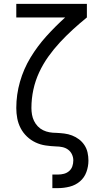

<svg xmlns="http://www.w3.org/2000/svg" viewBox="-20 -755 540 990"><path d="M250 215V145H279Q295 145 310 141Q325 137 336.5 127Q348 117 353 102.5Q358 88 358 72Q358 56 351 41Q344 26 331 16.5Q318 7 301.5 3.5Q285 0 269 0Q242 -1 215 -5Q188 -9 163.5 -20.5Q139 -32 119 -51Q99 -70 86.5 -94Q74 -118 69 -144.5Q64 -171 64 -198Q64 -267 83 -333.5Q102 -400 137.5 -458.5Q173 -517 219 -568Q265 -619 316 -665H64V-735H428V-665Q391 -635 356 -603Q321 -571 289 -536.5Q257 -502 229.5 -463.5Q202 -425 182 -382Q162 -339 152 -292.5Q142 -246 142 -198Q142 -181 145 -164Q148 -147 155.5 -131.5Q163 -116 175 -103.5Q187 -91 202.5 -83.5Q218 -76 235 -73Q252 -70 269 -70H270Q291 -69 311.5 -66.5Q332 -64 351.5 -56.5Q371 -49 387.5 -36.5Q404 -24 415.5 -6.5Q427 11 431.5 31.5Q436 52 436 73Q436 103 425.5 132Q415 161 392 180.5Q369 200 339 207.5Q309 215 279 215Z"/></svg>

Font: Zed Sans
Style: Regular
Weight: 400
Designer: Belleve Invis
Foundry: Belleve Invis
Version: Version 1.0.0; ttfautohint (v1.8.4)